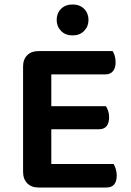

<svg xmlns="http://www.w3.org/2000/svg" viewBox="-20 -835 585 857"><path d="M152 2Q120 2 101.5 -17Q83 -36 83 -68V-538Q83 -570 101.5 -588.5Q120 -607 152 -607H483Q488 -599 492 -586Q496 -573 496 -557Q496 -531 484 -517Q472 -503 451 -503H209V-361H453Q458 -353 462.5 -340.5Q467 -328 467 -312Q467 -258 421 -258H209V-103H487Q492 -95 496.5 -81.5Q501 -68 501 -52Q501 2 455 2ZM375 -746Q375 -717 355.5 -697Q336 -677 304 -677Q272 -677 252.5 -697Q233 -717 233 -746Q233 -776 252.5 -795.5Q272 -815 304 -815Q336 -815 355.5 -795.5Q375 -776 375 -746Z"/></svg>

Font: Baloo Bhai 2 SemiBold
Style: Regular
Weight: 600
Designer: Supriya Tembe, Noopur Datye and Ek Type
Foundry: Ek Type
Version: Version 1.640;PS 1.000;hotconv 16.6.51;makeotf.lib2.5.65220;